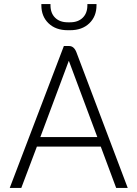

<svg xmlns="http://www.w3.org/2000/svg" viewBox="-20 -927 678 947"><path d="M477 -204H162L85 0H28L295 -700H321Q345 -700 357 -669L610 0H553ZM179 -251H460L320 -626H319ZM184 -901V-907H229V-901Q229 -862 252 -839.5Q275 -817 314 -817H326Q365 -817 388 -839.5Q411 -862 411 -901V-907H456V-901Q456 -846 420.5 -812Q385 -778 326 -778H314Q255 -778 219.5 -812Q184 -846 184 -901Z"/></svg>

Font: Bai Jamjuree Light
Style: Regular
Weight: 300
Designer: Katatrad Aksorn Co.,Ltd.
Foundry: Cadson Demak Co.,Ltd.
Version: Version 1.000; ttfautohint (v1.6)